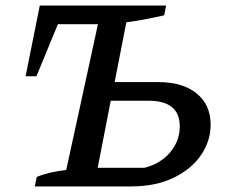

<svg xmlns="http://www.w3.org/2000/svg" viewBox="-20 -670 812 690"><path d="M105 0 112 -34Q154 -52 218 -59L332 -583H188L111 -396H72L123 -650H577L570 -615Q535 -607 501 -600.5Q467 -594 434 -590L392 -375H549Q637 -375 687 -334Q737 -293 737 -222Q737 -164 703 -113.5Q669 -63 604.5 -31.5Q540 0 449 0ZM331 -67H499Q556 -81 591 -122Q626 -163 626 -216Q626 -308 514 -308H378Z"/></svg>

Font: Piazzolla Medium
Style: Italic
Weight: 500
Italic angle: -11.3°
Designer: Juan Pablo del Peral
Foundry: Huerta Tipografica
Version: Version 1.330